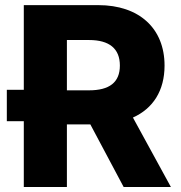

<svg xmlns="http://www.w3.org/2000/svg" viewBox="-20 -748 723 768"><path d="M75.2 0H247.6V-250.5H341.3L474.6 0H663.6L511.7 -277.8C592.3 -314 638.2 -385.3 638.2 -485.8C638.2 -634.3 537.1 -727.5 373 -727.5H75.2V-388.7H7.3V-263.2H75.2ZM247.6 -386.7V-587.9H336.4C417 -587.9 459.5 -553.7 459.5 -485.8C459.5 -418 417 -386.7 336.4 -386.7Z"/></svg>

Font: Inter ExtraBold
Style: Regular
Weight: 800
Designer: Rasmus Andersson
Foundry: rsms
Version: Version 4.001;git-9221beed3